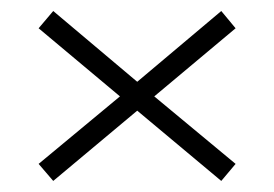

<svg xmlns="http://www.w3.org/2000/svg" viewBox="-20 -514 496 347"><path d="M228 -314 76.2 -187 49.8 -217.8 196.8 -339.8 49.8 -462.9 76.2 -494.1 228 -366.2 379.9 -494.1 405.8 -462.9 258.8 -339.8 405.8 -217.8 379.9 -187Z"/></svg>

Font: Margherita
Style: Regular
Weight: 400
Designer: James Puckett
Foundry: Dunwich Type Founders
Version: Version 1.008;hotconv 1.0.109;makeotfexe 2.5.65596